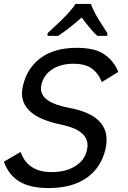

<svg xmlns="http://www.w3.org/2000/svg" viewBox="-21 -930 644 964"><path d="M222.7 14.2Q131.3 14.2 77.1 -18.1Q22.9 -50.3 -1.5 -118.2L82.5 -167Q118.2 -65.9 237.8 -65.9Q309.6 -65.9 357.2 -95.9Q404.8 -126 416 -178.2Q418.5 -189.5 418.5 -200.2Q418.5 -277.3 287.1 -304.2Q89.4 -344.2 89.4 -460.9Q89.4 -477.5 93.3 -495.1Q112.3 -585 181.2 -637.5Q250 -689.9 365.2 -689.9Q457 -689.9 504.6 -656Q552.2 -622.1 572.8 -568.8L490.2 -518.1Q473.1 -562 440.2 -585.9Q407.2 -609.9 348.1 -609.9Q282.2 -609.9 239.5 -580.8Q196.8 -551.8 186.5 -502.9Q184.6 -494.1 184.6 -485.8Q184.6 -414.6 325.2 -388.7Q514.2 -354 514.2 -227.5Q514.2 -207.5 509.3 -185.1Q488.8 -90.3 415.5 -38.1Q342.3 14.2 222.7 14.2ZM518.1 -750H467.8Q439.9 -773.4 389.2 -842.3Q323.7 -784.2 271 -750H217.8V-763.2Q288.6 -828.1 317.6 -859.6Q346.7 -891.1 357.9 -910.2H435.1Q453.1 -861.8 497.6 -795.4L518.1 -763.2Z"/></svg>

Font: Cadman
Style: Italic
Weight: 400
Italic angle: -12°
Designer: Paul James MIller
Foundry: High-Logic / Made with FontCreator
Version: Version 2.114;March 28, 2021;FontCreator 13.0.0.2683 64-bit